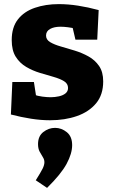

<svg xmlns="http://www.w3.org/2000/svg" viewBox="-20 -571 552 934"><path d="M204 -398Q204 -378 224 -366Q244 -354 275.5 -345Q307 -336 343 -325Q379 -314 410.5 -296.5Q442 -279 462 -250Q482 -221 482 -175Q482 -110 447.5 -68.5Q413 -27 354.5 -6.5Q296 14 223 14Q179 14 131 6.5Q83 -1 33 -14L40 -172H145L158 -88L144 -111Q163 -104 186 -101Q209 -98 226 -98Q247 -98 267 -102.5Q287 -107 299 -117Q311 -127 311 -143Q311 -164 291.5 -176Q272 -188 240.5 -197Q209 -206 174 -216.5Q139 -227 107.5 -245.5Q76 -264 56.5 -295Q37 -326 37 -376Q37 -438 67 -476.5Q97 -515 149.5 -533Q202 -551 266 -551Q311 -551 359.5 -543.5Q408 -536 460 -522L453 -378H347L329 -455L352 -431Q307 -441 274 -441Q243 -441 223.5 -430Q204 -419 204 -398ZM209 343 154 306Q178 268 187 250Q196 232 196 218Q196 205 188.5 193.5Q181 182 173 167Q165 152 165 130Q165 91 191 71Q217 51 248 51Q279 51 305 72Q331 93 331 135Q331 176 304 226Q277 276 209 343Z"/></svg>

Font: Bitter Thin ExtraBold
Style: Regular
Weight: 800
Version: Version 3.020